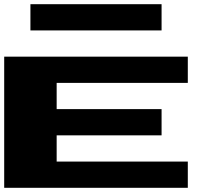

<svg xmlns="http://www.w3.org/2000/svg" viewBox="-20 -1020 1040 915"><path d="M125 -875V-1000H750V-875ZM0 -125V-750H875V-625H250V-500H750V-375H250V-250H875V-125Z"/></svg>

Font: Press Start 2P
Style: Regular
Weight: 400
Designer: CodeMan38
Foundry: CodeMan38
Version: Version 3.000